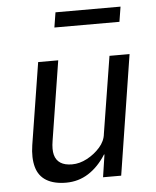

<svg xmlns="http://www.w3.org/2000/svg" viewBox="-51 -738 643 791"><g transform="rotate(-5 270.0 -342.5)"><path d="M191 9Q141 9 109.5 -10Q78 -29 67.5 -67Q57 -105 65 -157L119 -496H202L150 -168Q144 -132 150 -109.5Q156 -87 174 -75.5Q192 -64 222 -64Q253 -64 284 -80.5Q315 -97 337.5 -122.5Q360 -148 363 -178L414 -496H497L419 0H344L358 -93H356Q325 -44 283.5 -17.5Q242 9 191 9ZM198 -632 208 -694H477L467 -632Z"/></g></svg>

Font: Nunito Sans 7pt Condensed
Style: Italic
Weight: 400
Width: 3
Italic angle: -9°
Designer: Vernon Adams
Foundry: Vernon Adams
Version: Version 3.101;gftools[0.9.27]